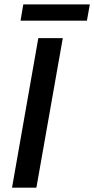

<svg xmlns="http://www.w3.org/2000/svg" viewBox="-20 -861 432 881"><path d="M74.2 -766.1 86.9 -840.8H392.1L378.9 -766.1ZM35.2 0 155.8 -686H268.1L147 0Z"/></svg>

Font: Archivo Medium
Style: Italic
Weight: 500
Italic angle: -10°
Designer: Hector Gatti
Foundry: Omnibus-Type
Version: Version 2.001